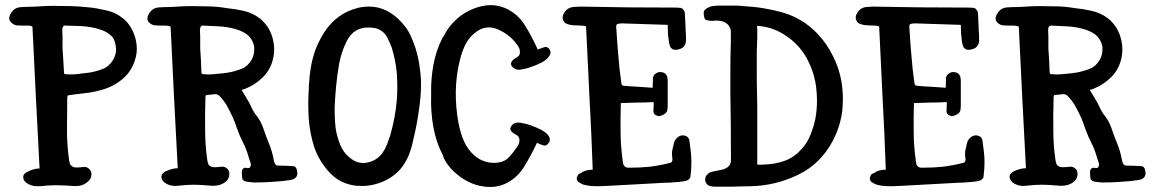

<svg xmlns="http://www.w3.org/2000/svg" viewBox="-20 -740 4575 760"><path d="M516.6 -510.7Q503.9 -460.9 466.8 -428.7Q428.7 -396.5 380.9 -383.8Q350.6 -375 315.4 -371.1Q279.3 -367.2 248 -362.3Q247.1 -358.4 246.1 -353.5Q246.1 -347.7 246.1 -343.8Q245.1 -284.2 245.1 -223.6Q245.1 -163.1 253.9 -103.5Q254.9 -97.7 256.8 -91.8Q258.8 -85.9 263.7 -83Q267.6 -80.1 272.5 -78.1Q276.4 -77.1 282.2 -77.1Q296.9 -77.1 310.5 -79.1Q324.2 -81.1 335 -69.3Q342.8 -60.5 341.8 -47.9Q340.8 -34.2 333 -26.4Q310.5 0 268.6 -3.9Q227.5 -6.8 199.2 -6.8Q171.9 -6.8 139.6 -2.9Q132.8 -2.9 127 -2.9Q102.5 -2.9 84 -16.6Q76.2 -22.5 73.2 -31.2Q70.3 -40 74.2 -48.8Q77.1 -51.8 80.1 -54.7Q83 -57.6 87.9 -59.6Q98.6 -65.4 111.3 -69.3Q124 -73.2 136.7 -73.2Q129.9 -213.9 122.1 -354.5Q115.2 -495.1 108.4 -634.8Q98.6 -639.6 87.9 -638.7Q76.2 -638.7 66.4 -638.7Q55.7 -638.7 44.9 -639.6Q35.2 -641.6 27.3 -648.4Q16.6 -656.2 16.6 -668Q16.6 -674.8 20.5 -682.6Q30.3 -703.1 47.9 -709Q56.6 -711.9 65.4 -711.9Q75.2 -712.9 84 -712.9Q110.4 -712.9 136.7 -714.8Q163.1 -716.8 189.5 -716.8Q224.6 -716.8 260.7 -715.8Q295.9 -714.8 331.1 -710.9Q362.3 -708 399.4 -699.2Q436.5 -691.4 461.9 -670.9Q465.8 -668 469.7 -665Q472.7 -662.1 475.6 -660.2Q503.9 -630.9 515.6 -589.8Q521.5 -567.4 521.5 -546.9Q521.5 -528.3 516.6 -510.7ZM427.7 -589.8Q418 -602.5 403.3 -611.3Q388.7 -620.1 371.1 -625Q337.9 -634.8 301.8 -636.7Q265.6 -637.7 238.3 -638.7Q236.3 -638.7 234.4 -638.7Q232.4 -638.7 231.4 -636.7Q226.6 -631.8 226.6 -621.1Q226.6 -619.1 226.6 -617.2Q227.5 -602.5 227.5 -595.7Q227.5 -584 227.5 -571.3Q227.5 -559.6 227.5 -547.9Q228.5 -525.4 230.5 -502Q231.4 -477.5 233.4 -453.1Q233.4 -452.1 233.4 -450.2Q233.4 -449.2 235.4 -448.2Q236.3 -446.3 238.3 -446.3Q241.2 -446.3 242.2 -446.3Q249 -445.3 256.8 -445.3Q272.5 -445.3 290 -447.3Q315.4 -450.2 336.9 -453.1Q364.3 -458 388.7 -467.8Q412.1 -477.5 427.7 -502.9Q429.7 -505.9 430.7 -509.8Q432.6 -512.7 433.6 -515.6Q439.5 -530.3 439.5 -544.9Q439.5 -549.8 438.5 -554.7Q436.5 -574.2 427.7 -589.8Z M1157.2 -55.7Q1157.2 -31.2 1127.9 -27.3Q1098.6 -23.4 1098.6 -23.4Q1098.6 -23.4 1062.5 -20.5Q1027.3 -17.6 983.4 -17.6Q979.5 -17.6 959 -20.5Q938.5 -22.5 938.5 -38.1Q938.5 -43 937.5 -52.7Q936.5 -62.5 938.5 -66.4Q938.5 -68.4 939.5 -68.4Q940.4 -69.3 940.4 -70.3Q945.3 -78.1 957 -75.2Q968.8 -72.3 971.7 -82Q974.6 -88.9 970.7 -98.6Q967.8 -107.4 964.8 -116.2Q955.1 -151.4 942.4 -174.8Q929.7 -199.2 917 -234.4Q915 -242.2 903.3 -271.5Q890.6 -299.8 875 -327.1Q864.3 -343.8 852.5 -356.4Q841.8 -368.2 831.1 -367.2Q829.1 -367.2 829.1 -367.2Q828.1 -367.2 827.1 -367.2Q818.4 -365.2 810.5 -365.2Q801.8 -364.3 794.9 -363.3Q793 -358.4 793 -353.5Q793 -348.6 793 -343.8Q791 -284.2 792 -224.6Q792 -164.1 800.8 -104.5Q801.8 -98.6 803.7 -92.8Q805.7 -86.9 809.6 -84Q814.5 -81.1 818.4 -79.1Q823.2 -78.1 829.1 -78.1Q842.8 -78.1 856.4 -80.1Q870.1 -82 881.8 -70.3Q888.7 -62.5 887.7 -48.8Q886.7 -36.1 879.9 -27.3Q857.4 -2 815.4 -4.9Q774.4 -8.8 746.1 -8.8Q718.8 -8.8 686.5 -4.9Q679.7 -3.9 673.8 -3.9Q649.4 -3.9 630.9 -17.6Q624 -23.4 620.1 -32.2Q617.2 -41 621.1 -49.8Q624 -52.7 627 -55.7Q629.9 -58.6 634.8 -61.5Q645.5 -66.4 658.2 -70.3Q670.9 -74.2 683.6 -74.2Q676.8 -214.8 668.9 -354.5Q662.1 -494.1 655.3 -634.8Q645.5 -638.7 634.8 -638.7Q624 -638.7 613.3 -638.7Q602.5 -638.7 592.8 -639.6Q583 -640.6 574.2 -647.5Q563.5 -655.3 563.5 -667Q563.5 -673.8 567.4 -681.6Q578.1 -702.1 594.7 -708Q603.5 -710.9 612.3 -710.9Q622.1 -711.9 630.9 -711.9Q657.2 -711.9 683.6 -713.9Q709 -715.8 736.3 -715.8Q771.5 -715.8 806.6 -714.8Q841.8 -713.9 876 -708Q907.2 -705.1 943.4 -697.3Q980.5 -688.5 1005.9 -668.9Q1009.8 -666 1013.7 -663.1Q1016.6 -660.2 1019.5 -657.2Q1048.8 -628.9 1059.6 -586.9Q1070.3 -545.9 1060.5 -505.9Q1049.8 -460 1014.6 -428.7Q980.5 -397.5 936.5 -383.8Q944.3 -371.1 954.1 -354.5Q963.9 -337.9 968.8 -329.1Q982.4 -297.9 995.1 -282.2Q1008.8 -267.6 1021.5 -234.4Q1031.2 -205.1 1043.9 -173.8Q1056.6 -143.6 1062.5 -112.3Q1066.4 -86.9 1077.1 -85Q1086.9 -84 1107.4 -84Q1116.2 -84 1129.9 -83Q1143.6 -83 1147.5 -80.1Q1151.4 -77.1 1153.3 -73.2Q1155.3 -69.3 1157.2 -55.7ZM885.7 -453.1Q912.1 -458 936.5 -467.8Q960 -476.6 975.6 -502.9Q977.5 -504.9 978.5 -508.8Q980.5 -512.7 981.4 -515.6Q986.3 -529.3 986.3 -543.9Q986.3 -548.8 986.3 -553.7Q983.4 -573.2 971.7 -588.9Q961.9 -602.5 947.3 -610.4Q932.6 -619.1 915 -624Q882.8 -633.8 846.7 -635.7Q810.5 -637.7 783.2 -638.7Q780.3 -638.7 779.3 -637.7Q777.3 -637.7 776.4 -636.7Q771.5 -631.8 771.5 -620.1Q771.5 -618.2 771.5 -616.2Q772.5 -601.6 772.5 -594.7Q772.5 -584 772.5 -571.3Q772.5 -559.6 772.5 -547.9Q773.4 -525.4 775.4 -501Q776.4 -477.5 777.3 -453.1Q777.3 -452.1 778.3 -450.2Q778.3 -449.2 779.3 -448.2Q781.2 -446.3 783.2 -446.3Q786.1 -446.3 787.1 -446.3Q794.9 -445.3 803.7 -445.3Q818.4 -445.3 835.9 -447.3Q862.3 -449.2 885.7 -453.1Z M1617.2 -192.4Q1612.3 -166 1603.5 -140.6Q1595.7 -116.2 1581.1 -92.8Q1552.7 -46.9 1499 -22.5Q1457 -3.9 1414.1 -3.9Q1401.4 -3.9 1388.7 -4.9Q1324.2 -12.7 1283.2 -58.6Q1241.2 -104.5 1222.7 -161.1Q1206.1 -214.8 1202.1 -270.5Q1200.2 -300.8 1200.2 -331.1Q1200.2 -356.4 1202.1 -382.8Q1203.1 -423.8 1209 -463.9Q1214.8 -503.9 1228.5 -543Q1243.2 -581.1 1265.6 -615.2Q1289.1 -650.4 1322.3 -674.8Q1354.5 -698.2 1397.5 -709Q1418.9 -713.9 1440.4 -713.9Q1460.9 -713.9 1480.5 -709Q1507.8 -701.2 1531.2 -685.5Q1554.7 -668.9 1573.2 -647.5Q1592.8 -626 1604.5 -600.6Q1616.2 -575.2 1625 -548.8Q1634.8 -516.6 1639.6 -485.4Q1644.5 -454.1 1646.5 -422.9Q1646.5 -415 1646.5 -407.2Q1646.5 -357.4 1638.7 -307.6Q1630.9 -249 1617.2 -192.4ZM1530.3 -552.7Q1522.5 -572.3 1512.7 -591.8Q1502.9 -611.3 1484.4 -621.1Q1472.7 -627.9 1459 -629.9Q1451.2 -630.9 1443.4 -630.9Q1438.5 -630.9 1432.6 -630.9Q1418 -630.9 1405.3 -626Q1392.6 -622.1 1380.9 -613.3Q1370.1 -604.5 1362.3 -593.8Q1354.5 -582 1348.6 -569.3Q1330.1 -529.3 1322.3 -486.3Q1314.5 -442.4 1310.5 -399.4Q1306.6 -358.4 1304.7 -316.4Q1304.7 -306.6 1304.7 -296.9Q1304.7 -263.7 1308.6 -232.4Q1313.5 -200.2 1326.2 -168Q1338.9 -135.7 1366.2 -114.3Q1390.6 -94.7 1418.9 -94.7Q1425.8 -94.7 1434.6 -96.7Q1470.7 -103.5 1494.1 -134.8Q1504.9 -150.4 1511.7 -168Q1518.6 -186.5 1524.4 -203.1Q1534.2 -237.3 1541 -273.4Q1547.9 -308.6 1550.8 -344.7Q1552.7 -370.1 1552.7 -394.5Q1552.7 -422.9 1550.8 -450.2Q1545.9 -502 1530.3 -552.7Z M2150.4 -172.9Q2142.6 -160.2 2128.9 -165Q2115.2 -169.9 2105.5 -174.8Q2084 -127.9 2054.7 -80.1Q2025.4 -32.2 1975.6 -10.7Q1952.1 -1 1926.8 0Q1922.9 0 1918.9 0Q1898.4 0 1877 -4.9Q1832 -15.6 1793 -46.9Q1753.9 -77.1 1735.4 -117.2Q1735.4 -120.1 1734.4 -123Q1733.4 -126 1731.4 -128.9Q1706.1 -177.7 1695.3 -237.3Q1684.6 -297.9 1686.5 -359.4Q1686.5 -366.2 1686.5 -373Q1685.5 -427.7 1695.3 -481.4Q1706.1 -541 1731.4 -589.8Q1733.4 -592.8 1735.4 -595.7Q1736.3 -598.6 1739.3 -601.6Q1749 -622.1 1765.6 -641.6Q1782.2 -661.1 1802.7 -676.8Q1840.8 -705.1 1887.7 -715.8Q1905.3 -719.7 1922.9 -719.7Q1952.1 -719.7 1979.5 -708Q2029.3 -686.5 2058.6 -638.7Q2087.9 -590.8 2108.4 -543.9Q2119.1 -547.9 2132.8 -552.7Q2145.5 -557.6 2154.3 -545.9Q2159.2 -540 2159.2 -533.2Q2159.2 -533.2 2159.2 -532.2Q2159.2 -526.4 2156.2 -521.5Q2148.4 -506.8 2127 -494.1Q2104.5 -482.4 2081.1 -474.6Q2066.4 -468.8 2052.7 -466.8Q2040 -463.9 2033.2 -463.9Q2024.4 -463.9 2017.6 -467.8Q2010.7 -471.7 2005.9 -477.5Q2002 -483.4 2002.9 -488.3Q2002.9 -493.2 2005.9 -497.1Q2011.7 -505.9 2025.4 -512.7Q2038.1 -519.5 2038.1 -532.2Q2038.1 -540 2036.1 -546.9Q2033.2 -553.7 2029.3 -559.6Q2000 -602.5 1950.2 -624Q1900.4 -645.5 1855.5 -606.4Q1833 -586.9 1820.3 -559.6Q1807.6 -532.2 1800.8 -503.9Q1785.2 -442.4 1784.2 -378.9Q1783.2 -315.4 1794.9 -252.9Q1801.8 -215.8 1816.4 -181.6Q1831.1 -147.5 1859.4 -123Q1877.9 -107.4 1903.3 -99.6Q1928.7 -92.8 1953.1 -96.7Q1979.5 -100.6 1996.1 -119.1Q2012.7 -137.7 2027.3 -159.2Q2031.2 -165 2034.2 -171.9Q2036.1 -178.7 2036.1 -186.5Q2036.1 -200.2 2022.5 -207Q2009.8 -212.9 2002.9 -221.7Q2000 -225.6 2000 -230.5Q2000 -234.4 2003.9 -241.2Q2008.8 -248 2015.6 -252Q2023.4 -254.9 2031.2 -254.9Q2038.1 -254.9 2050.8 -252Q2064.5 -250 2080.1 -244.1Q2103.5 -236.3 2125 -224.6Q2147.5 -211.9 2154.3 -197.3Q2157.2 -191.4 2156.2 -185.5Q2156.2 -178.7 2150.4 -172.9Z M2326.2 -68.4Q2321.3 -210 2313.5 -351.6Q2306.6 -494.1 2299.8 -635.7Q2290 -638.7 2279.3 -638.7Q2267.6 -639.6 2257.8 -639.6Q2248 -639.6 2237.3 -641.6Q2226.6 -643.6 2217.8 -648.4Q2207 -658.2 2207 -669.9Q2207 -676.8 2210 -683.6Q2219.7 -704.1 2238.3 -710Q2247.1 -712.9 2256.8 -712.9Q2266.6 -713.9 2275.4 -713.9Q2369.1 -712.9 2464.8 -710.9Q2560.5 -710 2655.3 -710Q2664.1 -710 2672.9 -709Q2681.6 -708 2685.5 -700.2Q2690.4 -696.3 2690.4 -689.5Q2691.4 -683.6 2691.4 -677.7Q2692.4 -659.2 2693.4 -639.6Q2693.4 -620.1 2695.3 -601.6Q2695.3 -589.8 2695.3 -579.1Q2695.3 -567.4 2689.5 -559.6Q2683.6 -548.8 2667 -544.9Q2650.4 -540 2641.6 -545.9Q2634.8 -549.8 2631.8 -557.6Q2629.9 -565.4 2627.9 -572.3Q2626 -589.8 2624 -606.4Q2623 -624 2623 -641.6Q2575.2 -642.6 2532.2 -644.5Q2490.2 -645.5 2441.4 -647.5Q2435.5 -647.5 2429.7 -646.5Q2422.9 -645.5 2419.9 -641.6Q2418.9 -635.7 2418.9 -631.8Q2418.9 -627.9 2419.9 -624Q2422.9 -571.3 2427.7 -517.6Q2431.6 -464.8 2439.5 -412.1Q2439.5 -409.2 2440.4 -406.2Q2441.4 -404.3 2443.4 -402.3Q2444.3 -401.4 2447.3 -400.4Q2449.2 -400.4 2451.2 -400.4Q2479.5 -397.5 2507.8 -396.5Q2536.1 -394.5 2563.5 -392.6Q2564.5 -410.2 2564.5 -426.8Q2563.5 -443.4 2581.1 -452.1Q2588.9 -456.1 2600.6 -454.1Q2611.3 -452.1 2617.2 -444.3Q2621.1 -438.5 2622.1 -431.6Q2623 -425.8 2623 -419.9Q2623 -395.5 2623 -370.1Q2623 -344.7 2623 -320.3Q2623 -314.5 2622.1 -308.6Q2622.1 -302.7 2619.1 -297.9Q2616.2 -292 2609.4 -288.1Q2603.5 -283.2 2595.7 -282.2Q2591.8 -280.3 2587.9 -280.3Q2585 -280.3 2581.1 -282.2Q2564.5 -286.1 2566.4 -305.7Q2568.4 -324.2 2567.4 -335.9Q2534.2 -334 2502 -334Q2468.8 -333 2437.5 -332Q2435.5 -268.6 2436.5 -215.8Q2436.5 -164.1 2445.3 -100.6Q2446.3 -94.7 2447.3 -89.8Q2449.2 -84 2454.1 -80.1Q2459 -77.1 2463.9 -76.2Q2467.8 -76.2 2473.6 -76.2Q2513.7 -76.2 2552.7 -80.1Q2591.8 -85 2629.9 -94.7Q2632.8 -94.7 2635.7 -96.7Q2638.7 -97.7 2639.6 -100.6Q2641.6 -103.5 2641.6 -106.4Q2641.6 -109.4 2641.6 -112.3Q2638.7 -127.9 2640.6 -142.6Q2643.6 -157.2 2647.5 -172.9Q2650.4 -186.5 2661.1 -195.3Q2670.9 -205.1 2685.5 -204.1Q2707 -201.2 2709 -181.6Q2711.9 -162.1 2713.9 -144.5Q2716.8 -122.1 2716.8 -97.7Q2716.8 -73.2 2713.9 -48.8Q2713.9 -44.9 2712.9 -40Q2711.9 -35.2 2709 -32.2Q2704.1 -27.3 2699.2 -25.4Q2693.4 -23.4 2687.5 -22.5Q2668.9 -19.5 2650.4 -18.6Q2630.9 -16.6 2611.3 -16.6Q2558.6 -13.7 2503.9 -10.7Q2450.2 -7.8 2397.5 -4.9Q2376 -3.9 2353.5 -2.9Q2348.6 -2.9 2343.8 -2.9Q2326.2 -2.9 2309.6 -4.9Q2300.8 -6.8 2291 -8.8Q2282.2 -10.7 2275.4 -16.6Q2267.6 -18.6 2264.6 -26.4Q2260.7 -35.2 2265.6 -43Q2266.6 -47.9 2270.5 -50.8Q2274.4 -53.7 2279.3 -54.7Q2289.1 -62.5 2301.8 -65.4Q2313.5 -68.4 2326.2 -68.4Z M2783.2 -710Q2791 -714.8 2800.8 -715.8Q2810.5 -716.8 2819.3 -717.8Q2831.1 -717.8 2837.9 -717.8Q2845.7 -717.8 2857.4 -717.8Q2875 -717.8 2890.6 -717.8Q2906.2 -717.8 2921.9 -715.8Q3003.9 -711.9 3081.1 -689.5Q3158.2 -667 3216.8 -605.5Q3253.9 -566.4 3277.3 -517.6Q3301.8 -469.7 3310.5 -418Q3316.4 -383.8 3316.4 -348.6Q3316.4 -322.3 3313.5 -296.9Q3304.7 -235.4 3275.4 -180.7Q3227.5 -90.8 3138.7 -47.9Q3049.8 -4.9 2951.2 -2.9Q2930.7 -2.9 2911.1 -2Q2890.6 -1 2871.1 -1Q2854.5 -1 2839.8 -1Q2825.2 -1 2809.6 -1Q2799.8 -1 2789.1 -3.9Q2779.3 -6.8 2773.4 -18.6Q2770.5 -24.4 2771.5 -30.3Q2771.5 -35.2 2773.4 -40Q2774.4 -43.9 2777.3 -46.9Q2780.3 -49.8 2783.2 -52.7Q2788.1 -57.6 2795.9 -59.6Q2802.7 -61.5 2809.6 -62.5Q2816.4 -64.5 2824.2 -65.4Q2831.1 -66.4 2837.9 -68.4Q2851.6 -71.3 2861.3 -79.1Q2871.1 -86.9 2873 -100.6Q2874 -130.9 2873 -162.1Q2873 -193.4 2873 -222.7Q2873 -257.8 2872.1 -292Q2871.1 -326.2 2871.1 -358.4Q2871.1 -413.1 2871.1 -468.8Q2871.1 -524.4 2873 -578.1Q2873 -583 2873 -585.9Q2873 -589.8 2873 -593.8Q2873 -599.6 2873 -606.4Q2873 -613.3 2873 -618.2Q2870.1 -634.8 2859.4 -644.5Q2848.6 -654.3 2832 -657.2Q2821.3 -659.2 2808.6 -658.2Q2795.9 -656.2 2783.2 -659.2Q2780.3 -659.2 2776.4 -660.2Q2772.5 -661.1 2771.5 -664.1Q2769.5 -666 2768.6 -668Q2767.6 -670.9 2767.6 -671.9Q2766.6 -677.7 2765.6 -682.6Q2765.6 -686.5 2765.6 -691.4Q2766.6 -698.2 2772.5 -703.1Q2777.3 -707 2783.2 -710ZM2977.5 -88.9Q2980.5 -87.9 2990.2 -87.9Q3000 -87.9 3009.8 -88.9Q3051.8 -90.8 3088.9 -104.5Q3126 -119.1 3153.3 -150.4Q3176.8 -175.8 3189.5 -210Q3203.1 -244.1 3209 -278.3Q3213.9 -309.6 3213.9 -341.8Q3213.9 -370.1 3210 -399.4Q3201.2 -460.9 3170.9 -513.7Q3140.6 -566.4 3087.9 -600.6Q3036.1 -634.8 2975.6 -637.7Q2978.5 -637.7 2977.5 -590.8Q2975.6 -543.9 2975.6 -536.1Q2975.6 -482.4 2975.6 -427.7Q2976.6 -373 2977.5 -316.4Q2977.5 -312.5 2977.5 -307.6Q2977.5 -303.7 2977.5 -299.8Q2977.5 -246.1 2977.5 -194.3Q2977.5 -142.6 2977.5 -88.9Z M3486.3 -68.4Q3481.4 -210 3473.6 -351.6Q3466.8 -494.1 3460 -635.7Q3450.2 -638.7 3439.5 -638.7Q3427.7 -639.6 3418 -639.6Q3408.2 -639.6 3397.5 -641.6Q3386.7 -643.6 3377.9 -648.4Q3367.2 -658.2 3367.2 -669.9Q3367.2 -676.8 3370.1 -683.6Q3379.9 -704.1 3398.4 -710Q3407.2 -712.9 3417 -712.9Q3426.8 -713.9 3435.5 -713.9Q3529.3 -712.9 3625 -710.9Q3720.7 -710 3815.4 -710Q3824.2 -710 3833 -709Q3841.8 -708 3845.7 -700.2Q3850.6 -696.3 3850.6 -689.5Q3851.6 -683.6 3851.6 -677.7Q3852.5 -659.2 3853.5 -639.6Q3853.5 -620.1 3855.5 -601.6Q3855.5 -589.8 3855.5 -579.1Q3855.5 -567.4 3849.6 -559.6Q3843.8 -548.8 3827.1 -544.9Q3810.5 -540 3801.8 -545.9Q3794.9 -549.8 3792 -557.6Q3790 -565.4 3788.1 -572.3Q3786.1 -589.8 3784.2 -606.4Q3783.2 -624 3783.2 -641.6Q3735.4 -642.6 3692.4 -644.5Q3650.4 -645.5 3601.6 -647.5Q3595.7 -647.5 3589.8 -646.5Q3583 -645.5 3580.1 -641.6Q3579.1 -635.7 3579.1 -631.8Q3579.1 -627.9 3580.1 -624Q3583 -571.3 3587.9 -517.6Q3591.8 -464.8 3599.6 -412.1Q3599.6 -409.2 3600.6 -406.2Q3601.6 -404.3 3603.5 -402.3Q3604.5 -401.4 3607.4 -400.4Q3609.4 -400.4 3611.3 -400.4Q3639.6 -397.5 3668 -396.5Q3696.3 -394.5 3723.6 -392.6Q3724.6 -410.2 3724.6 -426.8Q3723.6 -443.4 3741.2 -452.1Q3749 -456.1 3760.7 -454.1Q3771.5 -452.1 3777.3 -444.3Q3781.2 -438.5 3782.2 -431.6Q3783.2 -425.8 3783.2 -419.9Q3783.2 -395.5 3783.2 -370.1Q3783.2 -344.7 3783.2 -320.3Q3783.2 -314.5 3782.2 -308.6Q3782.2 -302.7 3779.3 -297.9Q3776.4 -292 3769.5 -288.1Q3763.7 -283.2 3755.9 -282.2Q3752 -280.3 3748 -280.3Q3745.1 -280.3 3741.2 -282.2Q3724.6 -286.1 3726.6 -305.7Q3728.5 -324.2 3727.5 -335.9Q3694.3 -334 3662.1 -334Q3628.9 -333 3597.7 -332Q3595.7 -268.6 3596.7 -215.8Q3596.7 -164.1 3605.5 -100.6Q3606.4 -94.7 3607.4 -89.8Q3609.4 -84 3614.3 -80.1Q3619.1 -77.1 3624 -76.2Q3627.9 -76.2 3633.8 -76.2Q3673.8 -76.2 3712.9 -80.1Q3752 -85 3790 -94.7Q3793 -94.7 3795.9 -96.7Q3798.8 -97.7 3799.8 -100.6Q3801.8 -103.5 3801.8 -106.4Q3801.8 -109.4 3801.8 -112.3Q3798.8 -127.9 3800.8 -142.6Q3803.7 -157.2 3807.6 -172.9Q3810.5 -186.5 3821.3 -195.3Q3831.1 -205.1 3845.7 -204.1Q3867.2 -201.2 3869.1 -181.6Q3872.1 -162.1 3874 -144.5Q3877 -122.1 3877 -97.7Q3877 -73.2 3874 -48.8Q3874 -44.9 3873 -40Q3872.1 -35.2 3869.1 -32.2Q3864.3 -27.3 3859.4 -25.4Q3853.5 -23.4 3847.7 -22.5Q3829.1 -19.5 3810.5 -18.6Q3791 -16.6 3771.5 -16.6Q3718.8 -13.7 3664.1 -10.7Q3610.4 -7.8 3557.6 -4.9Q3536.1 -3.9 3513.7 -2.9Q3508.8 -2.9 3503.9 -2.9Q3486.3 -2.9 3469.7 -4.9Q3460.9 -6.8 3451.2 -8.8Q3442.4 -10.7 3435.5 -16.6Q3427.7 -18.6 3424.8 -26.4Q3420.9 -35.2 3425.8 -43Q3426.8 -47.9 3430.7 -50.8Q3434.6 -53.7 3439.5 -54.7Q3449.2 -62.5 3461.9 -65.4Q3473.6 -68.4 3486.3 -68.4Z M4514.6 -55.7Q4514.6 -31.2 4485.4 -27.3Q4456.1 -23.4 4456.1 -23.4Q4456.1 -23.4 4419.9 -20.5Q4384.8 -17.6 4340.8 -17.6Q4336.9 -17.6 4316.4 -20.5Q4295.9 -22.5 4295.9 -38.1Q4295.9 -43 4294.9 -52.7Q4293.9 -62.5 4295.9 -66.4Q4295.9 -68.4 4296.9 -68.4Q4297.9 -69.3 4297.9 -70.3Q4302.7 -78.1 4314.5 -75.2Q4326.2 -72.3 4329.1 -82Q4332 -88.9 4328.1 -98.6Q4325.2 -107.4 4322.3 -116.2Q4312.5 -151.4 4299.8 -174.8Q4287.1 -199.2 4274.4 -234.4Q4272.5 -242.2 4260.7 -271.5Q4248 -299.8 4232.4 -327.1Q4221.7 -343.8 4210 -356.4Q4199.2 -368.2 4188.5 -367.2Q4186.5 -367.2 4186.5 -367.2Q4185.5 -367.2 4184.6 -367.2Q4175.8 -365.2 4168 -365.2Q4159.2 -364.3 4152.3 -363.3Q4150.4 -358.4 4150.4 -353.5Q4150.4 -348.6 4150.4 -343.8Q4148.4 -284.2 4149.4 -224.6Q4149.4 -164.1 4158.2 -104.5Q4159.2 -98.6 4161.1 -92.8Q4163.1 -86.9 4167 -84Q4171.9 -81.1 4175.8 -79.1Q4180.7 -78.1 4186.5 -78.1Q4200.2 -78.1 4213.9 -80.1Q4227.5 -82 4239.3 -70.3Q4246.1 -62.5 4245.1 -48.8Q4244.1 -36.1 4237.3 -27.3Q4214.8 -2 4172.9 -4.9Q4131.8 -8.8 4103.5 -8.8Q4076.2 -8.8 4043.9 -4.9Q4037.1 -3.9 4031.2 -3.9Q4006.8 -3.9 3988.3 -17.6Q3981.4 -23.4 3977.5 -32.2Q3974.6 -41 3978.5 -49.8Q3981.4 -52.7 3984.4 -55.7Q3987.3 -58.6 3992.2 -61.5Q4002.9 -66.4 4015.6 -70.3Q4028.3 -74.2 4041 -74.2Q4034.2 -214.8 4026.4 -354.5Q4019.5 -494.1 4012.7 -634.8Q4002.9 -638.7 3992.2 -638.7Q3981.4 -638.7 3970.7 -638.7Q3960 -638.7 3950.2 -639.6Q3940.4 -640.6 3931.6 -647.5Q3920.9 -655.3 3920.9 -667Q3920.9 -673.8 3924.8 -681.6Q3935.5 -702.1 3952.1 -708Q3960.9 -710.9 3969.7 -710.9Q3979.5 -711.9 3988.3 -711.9Q4014.6 -711.9 4041 -713.9Q4066.4 -715.8 4093.8 -715.8Q4128.9 -715.8 4164.1 -714.8Q4199.2 -713.9 4233.4 -708Q4264.6 -705.1 4300.8 -697.3Q4337.9 -688.5 4363.3 -668.9Q4367.2 -666 4371.1 -663.1Q4374 -660.2 4377 -657.2Q4406.2 -628.9 4417 -586.9Q4427.7 -545.9 4418 -505.9Q4407.2 -460 4372.1 -428.7Q4337.9 -397.5 4293.9 -383.8Q4301.8 -371.1 4311.5 -354.5Q4321.3 -337.9 4326.2 -329.1Q4339.8 -297.9 4352.5 -282.2Q4366.2 -267.6 4378.9 -234.4Q4388.7 -205.1 4401.4 -173.8Q4414.1 -143.6 4419.9 -112.3Q4423.8 -86.9 4434.6 -85Q4444.3 -84 4464.8 -84Q4473.6 -84 4487.3 -83Q4501 -83 4504.9 -80.1Q4508.8 -77.1 4510.7 -73.2Q4512.7 -69.3 4514.6 -55.7ZM4243.2 -453.1Q4269.5 -458 4293.9 -467.8Q4317.4 -476.6 4333 -502.9Q4335 -504.9 4335.9 -508.8Q4337.9 -512.7 4338.9 -515.6Q4343.8 -529.3 4343.8 -543.9Q4343.8 -548.8 4343.8 -553.7Q4340.8 -573.2 4329.1 -588.9Q4319.3 -602.5 4304.7 -610.4Q4290 -619.1 4272.5 -624Q4240.2 -633.8 4204.1 -635.7Q4168 -637.7 4140.6 -638.7Q4137.7 -638.7 4136.7 -637.7Q4134.8 -637.7 4133.8 -636.7Q4128.9 -631.8 4128.9 -620.1Q4128.9 -618.2 4128.9 -616.2Q4129.9 -601.6 4129.9 -594.7Q4129.9 -584 4129.9 -571.3Q4129.9 -559.6 4129.9 -547.9Q4130.9 -525.4 4132.8 -501Q4133.8 -477.5 4134.8 -453.1Q4134.8 -452.1 4135.7 -450.2Q4135.7 -449.2 4136.7 -448.2Q4138.7 -446.3 4140.6 -446.3Q4143.6 -446.3 4144.5 -446.3Q4152.3 -445.3 4161.1 -445.3Q4175.8 -445.3 4193.4 -447.3Q4219.7 -449.2 4243.2 -453.1Z"/></svg>

Font: Little Wizzy
Style: Regular
Weight: 400
Version: Version 1.0